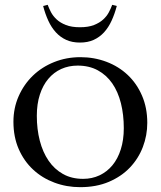

<svg xmlns="http://www.w3.org/2000/svg" viewBox="-20 -773 671 802"><path d="M36.1 -264.2Q36.1 -321.8 57.9 -371.1Q79.6 -420.4 117.2 -456.8Q154.8 -493.2 206.1 -513.7Q257.3 -534.2 315.9 -534.2Q373.5 -534.2 424.6 -514.9Q475.6 -495.6 513.4 -460Q551.3 -424.3 573.2 -373.5Q595.2 -322.8 595.2 -259.8Q595.2 -207.5 576.7 -158.9Q558.1 -110.4 522.5 -73Q486.8 -35.6 434.6 -13.4Q382.3 8.8 314.9 8.8Q257.8 8.8 207 -10.3Q156.2 -29.3 118.2 -64.7Q80.1 -100.1 58.1 -150.6Q36.1 -201.2 36.1 -264.2ZM327.1 -25.9Q364.3 -25.9 395.5 -40.5Q426.8 -55.2 449.5 -82.5Q472.2 -109.9 484.6 -149.2Q497.1 -188.5 497.1 -237.8Q497.1 -293.9 485.1 -341.8Q473.1 -389.6 449 -424.6Q424.8 -459.5 388.7 -479.2Q352.5 -499 304.2 -499Q267.1 -499 235.8 -484.9Q204.6 -470.7 181.9 -443.8Q159.2 -417 146.5 -377.9Q133.8 -338.9 133.8 -289.1Q133.8 -233.4 146.2 -185.3Q158.7 -137.2 182.9 -101.8Q207 -66.4 243.2 -46.1Q279.3 -25.9 327.1 -25.9ZM314 -595.2Q281.2 -595.2 256.6 -606.4Q231.9 -617.7 213.4 -637.9Q194.8 -658.2 181.9 -686.3Q168.9 -714.4 160.2 -748L179.2 -752.9Q184.6 -738.3 193.1 -721.9Q201.7 -705.6 216.8 -691.7Q231.9 -677.7 255.4 -668.5Q278.8 -659.2 314 -659.2Q349.1 -659.2 372.6 -668.5Q396 -677.7 411.1 -691.7Q426.3 -705.6 434.8 -721.9Q443.4 -738.3 448.7 -752.9L467.8 -748Q459 -714.4 446 -686.3Q433.1 -658.2 414.6 -637.9Q396 -617.7 371.3 -606.4Q346.7 -595.2 314 -595.2Z"/></svg>

Font: Marcellus SC
Style: Regular
Weight: 400
Designer: Astigmatic (AOETI)
Foundry: Astigmatic (AOETI)
Version: Version 1.001